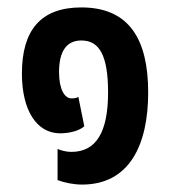

<svg xmlns="http://www.w3.org/2000/svg" viewBox="-20 -485 462 517"><path d="M201 12C328 12 379 -94 379 -236C379 -379 328 -465 199 -465C90 -465 39 -404 39 -287C39 -189 78 -126 142 -126C167 -126 194 -133 207 -145L191 -224C186 -221 179 -220 173 -220C153 -220 139 -246 139 -291C139 -348 160 -376 199 -376C246 -376 271 -339 271 -236C271 -129 239 -76 172 -76C158 -76 144 -80 135 -84V0C154 7 178 12 201 12Z"/></svg>

Font: Noto Sans Thai UI ExtCond SemBd
Style: Regular
Weight: 600
Width: 2
Designer: Monotype Design Team
Foundry: Monotype Imaging Inc.
Version: Version 2.000